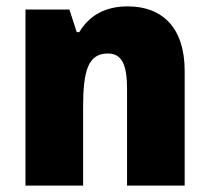

<svg xmlns="http://www.w3.org/2000/svg" viewBox="-20 -583 658 603"><path d="M381 -563C310 -563 260 -534 229 -482H221L198 -553H60V0H241V-246C241 -362 257 -415 319 -415C364 -415 379 -377 379 -304V0H560V-360C560 -497 489 -563 381 -563Z"/></svg>

Font: Noto Sans Georgian SemiCondensed Black
Style: Regular
Weight: 900
Width: 4
Designer: Monotype Design Team, Akaki Razmadze
Foundry: Google LLC
Version: Version 2.005